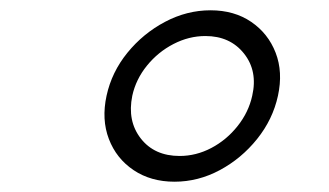

<svg xmlns="http://www.w3.org/2000/svg" viewBox="-20 -687 640 373"><path d="M319 -334Q273 -334 239.5 -356.5Q206 -379 191.5 -417Q177 -455 187 -501Q197 -547 227.5 -584.5Q258 -622 300.5 -644.5Q343 -667 389 -667Q435 -667 468 -644.5Q501 -622 515.5 -584.5Q530 -547 520 -501Q510 -455 479.5 -417Q449 -379 407 -356.5Q365 -334 319 -334ZM329 -384Q361 -384 390.5 -399.5Q420 -415 441.5 -442Q463 -469 470 -501Q481 -549 454 -583Q427 -617 379 -617Q347 -617 317 -601.5Q287 -586 265.5 -559.5Q244 -533 237 -501Q227 -452 253.5 -418Q280 -384 329 -384Z"/></svg>

Font: Epunda Slab Light
Style: Italic
Weight: 300
Italic angle: -12°
Designer: Simon Atzbach
Foundry: typofactur
Version: Version 1.102